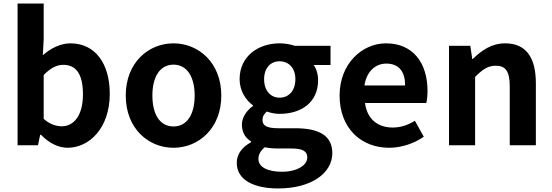

<svg xmlns="http://www.w3.org/2000/svg" viewBox="-20 -818 3110 1081"><path d="M360 14C483 14 598 -97 598 -290C598 -461 515 -574 377 -574C322 -574 266 -547 221 -507L226 -597V-798H79V0H194L206 -59H211C256 -12 310 14 360 14ZM328 -107C297 -107 260 -118 226 -149V-396C264 -434 298 -453 336 -453C413 -453 447 -394 447 -287C447 -165 394 -107 328 -107Z M957 14C1097 14 1226 -94 1226 -280C1226 -466 1097 -574 957 -574C816 -574 688 -466 688 -280C688 -94 816 14 957 14ZM957 -106C880 -106 838 -174 838 -280C838 -385 880 -454 957 -454C1033 -454 1076 -385 1076 -280C1076 -174 1033 -106 957 -106Z M1546 243C1733 243 1851 157 1851 44C1851 -54 1777 -96 1642 -96H1546C1481 -96 1458 -112 1458 -141C1458 -165 1468 -177 1482 -190C1507 -181 1533 -177 1554 -177C1675 -177 1771 -240 1771 -367C1771 -402 1760 -433 1746 -452H1841V-560H1640C1616 -568 1587 -574 1554 -574C1436 -574 1329 -503 1329 -372C1329 -306 1365 -253 1404 -225V-221C1370 -197 1342 -158 1342 -117C1342 -70 1363 -41 1393 -22V-17C1340 12 1313 52 1313 99C1313 198 1414 243 1546 243ZM1554 -268C1506 -268 1467 -305 1467 -372C1467 -437 1505 -473 1554 -473C1604 -473 1643 -437 1643 -372C1643 -305 1604 -268 1554 -268ZM1568 149C1487 149 1435 123 1435 77C1435 53 1446 31 1471 11C1492 16 1515 18 1548 18H1617C1677 18 1710 29 1710 69C1710 112 1653 149 1568 149Z M2171 14C2240 14 2311 -10 2366 -48L2316 -138C2275 -113 2236 -100 2191 -100C2107 -100 2047 -147 2035 -238H2380C2384 -252 2387 -279 2387 -306C2387 -462 2307 -574 2153 -574C2020 -574 1892 -461 1892 -280C1892 -95 2014 14 2171 14ZM2032 -337C2044 -418 2096 -460 2155 -460C2228 -460 2261 -412 2261 -337Z M2508 0H2655V-385C2696 -426 2726 -448 2771 -448C2826 -448 2850 -418 2850 -331V0H2997V-349C2997 -490 2945 -574 2824 -574C2748 -574 2691 -534 2642 -486H2639L2628 -560H2508Z"/></svg>

Font: Noto Sans JP
Style: Bold
Weight: 700
Designer: Ryoko NISHIZUKA 西塚涼子 (kana, bopomofo & ideographs); Paul D. Hunt (Latin, Greek & Cyrillic); Sandoll Communications 산돌커뮤니
Foundry: Adobe
Version: Version 2.004;hotconv 1.0.118;makeotfexe 2.5.65603